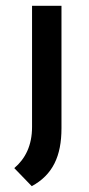

<svg xmlns="http://www.w3.org/2000/svg" viewBox="-20 -438 305 659"><path d="M89 201C161 162 191 98 191 2V-418H90V-2C90 61 67 107 29 139Z"/></svg>

Font: Reem Kufi
Style: Regular
Weight: 400
Designer: Khaled Hosny
Version: Version 0.007